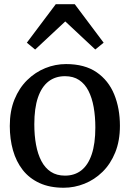

<svg xmlns="http://www.w3.org/2000/svg" viewBox="-20 -871 609 902"><path d="M26 -279.3Q26 -349.6 48 -403.7Q70.1 -457.8 107.8 -494.8Q145.5 -531.8 192.6 -550.9Q239.8 -570 290.2 -570Q377.9 -570 433.8 -531.6Q489.7 -493.2 516.6 -427.4Q543.4 -361.7 543.4 -279.7Q543.4 -209.2 521.3 -154.8Q499.3 -100.5 461.6 -63.6Q423.9 -26.7 376.7 -7.9Q329.5 11 279.1 11Q213.5 11 165.6 -11.1Q117.7 -33.1 86.8 -72.5Q56 -112 41 -164.9Q26 -217.8 26 -279.3ZM285.3 -45.9Q330.6 -45.9 362.4 -70.9Q394.2 -96 411 -146.3Q427.9 -196.6 427.9 -272Q427.9 -323.5 420.1 -367.5Q412.3 -411.5 395.6 -444.2Q378.9 -476.9 351.7 -495Q324.5 -513.1 285.3 -513.1Q239.8 -513.1 207.6 -488.1Q175.4 -463 158.3 -413Q141.2 -362.9 141.2 -287Q141.2 -235 149.3 -191Q157.4 -147 174.5 -114.4Q191.6 -81.8 219 -63.8Q246.5 -45.9 285.3 -45.9ZM242.1 -851.4H331.1L466.9 -670.4L427.7 -638.5L286.6 -770.3L145.1 -638.2L106.1 -670.4Z"/></svg>

Font: Merriweather 7pt Light
Style: Regular
Weight: 300
Designer: Eben Sorkin
Foundry: Eben Sorkin
Version: Version 2.200;gftools[0.9.31]